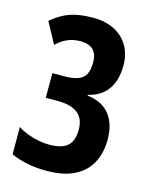

<svg xmlns="http://www.w3.org/2000/svg" viewBox="-111 -797 697 881"><g transform="rotate(15 237.0 -357.0)"><path d="M412 -548Q412 -478 381 -434Q350 -390 289 -376V-372Q359 -364 394.5 -319.5Q430 -275 430 -200Q430 -140 406 -92.5Q382 -45 330 -17.5Q278 10 195 10Q146 10 103.5 1.5Q61 -7 26 -23V-153Q45 -140 70.5 -130Q96 -120 123.5 -114.5Q151 -109 175 -109Q236 -109 263 -133Q290 -157 290 -211Q290 -263 258 -288Q226 -313 164 -313H106V-430H159Q201 -430 226.5 -439Q252 -448 263 -469Q274 -490 274 -525Q274 -566 253.5 -585.5Q233 -605 193 -605Q159 -605 131 -592.5Q103 -580 80 -557L26 -657Q56 -682 84.5 -696.5Q113 -711 146.5 -717.5Q180 -724 223 -724Q281 -724 323.5 -702Q366 -680 389 -640.5Q412 -601 412 -548Z"/></g></svg>

Font: Noto Sans Display ExtraCondensed
Style: Bold
Weight: 700
Width: 2
Designer: Monotype Design Team
Foundry: Monotype Imaging Inc.
Version: Version 2.003